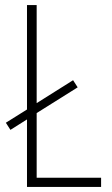

<svg xmlns="http://www.w3.org/2000/svg" viewBox="-20 -734 438 754"><path d="M86 0V-265L21 -224L3 -252L86 -304V-714H124V-329L267 -419L285 -391L124 -290V-36H377V0Z"/></svg>

Font: Noto Sans Sinhala Condensed ExtraLight
Style: Regular
Weight: 200
Width: 3
Designer: Jelle Bosma - Monotype Design Team
Foundry: Monotype Imaging Inc.
Version: Version 2.006; ttfautohint (v1.8.4.7-5d5b)